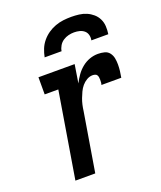

<svg xmlns="http://www.w3.org/2000/svg" viewBox="-139 -839 778 927"><g transform="rotate(-20 250.0 -375.0)"><path d="M87 0 160 -442H90V-530H276L261 -436Q271 -456 284.5 -475Q298 -494 316 -508.5Q334 -523 355 -530.5Q376 -538 398 -538Q415 -538 431 -534Q447 -530 456.5 -517.5Q466 -505 469 -489.5Q472 -474 472 -457Q472 -440 470 -423.5Q468 -407 465 -391H363Q365 -397 365.5 -403.5Q366 -410 366 -417Q366 -424 365 -430Q364 -436 361 -441Q358 -446 351.5 -448Q345 -450 339 -450Q323 -450 308.5 -441.5Q294 -433 283.5 -420.5Q273 -408 266 -393Q259 -378 253.5 -363.5Q248 -349 244.5 -333.5Q241 -318 239 -302L189 0ZM151 -610Q155 -631 163 -651Q171 -671 185 -688Q199 -705 217 -717.5Q235 -730 255.5 -737.5Q276 -745 296.5 -747.5Q317 -750 338 -750Q358 -750 378 -747.5Q398 -745 415.5 -737.5Q433 -730 447.5 -717.5Q462 -705 470.5 -687.5Q479 -670 480 -650Q481 -630 478 -610H391Q394 -624 390.5 -637.5Q387 -651 377 -659.5Q367 -668 353.5 -671.5Q340 -675 325 -675Q311 -675 296.5 -671.5Q282 -668 269 -659.5Q256 -651 248 -637.5Q240 -624 238 -610Z"/></g></svg>

Font: Iosevka Slab Semibold
Style: Italic
Weight: 600
Italic angle: -9°
Monospace: yes
Designer: Belleve Invis
Foundry: Belleve Invis
Version: Version 11.1.1; ttfautohint (v1.8.3)